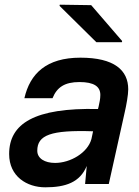

<svg xmlns="http://www.w3.org/2000/svg" viewBox="-20 -785 593 819"><path d="M323 -539C178 -539 108 -471 84 -366H204C223 -413 256 -435 319 -435C381 -435 408 -416 408 -380C408 -362 404 -347 401 -332L398 -320C127 -326 19 -258 19 -128C19 -32 95 14 173 14C260 14 321 -7 350 -77L343 0H444L512 -306C519 -336 527 -380 527 -404C527 -486 467 -539 323 -539ZM139 -142C139 -209 197 -231 377 -225L370 -192C354 -133 280 -90 215 -90C171 -90 139 -109 139 -142ZM234 -760 391 -605H500L501 -610L369 -763L235 -765Z"/></svg>

Font: Nacelle SemiBold
Style: Italic
Weight: 600
Italic angle: -12°
Designer: Sora Sagano
Foundry: Sora Sagano
Version: Version 1.000;FEAKit 1.0